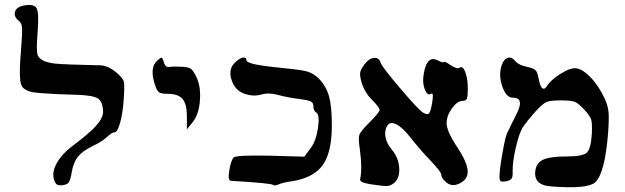

<svg xmlns="http://www.w3.org/2000/svg" viewBox="-20 -992 2567 788"><path d="M201 -257Q193 -287 213.5 -323.5Q234 -360 275 -391Q346 -444 374.5 -476Q403 -508 403 -533Q402 -575 381.5 -588Q361 -601 293 -603Q208 -605 145 -610Q117 -612 102.5 -616.5Q88 -621 77 -629.5Q66 -638 63.5 -659.5Q61 -681 61.5 -707.5Q62 -734 66 -784Q72 -854 70.5 -876Q69 -898 58 -906Q36 -923 41.5 -943Q47 -963 76 -969Q120 -978 130.5 -957.5Q141 -937 134 -854Q128 -782 135 -765Q146 -738 206 -731Q242 -727 389 -724Q423 -724 458 -694Q484 -672 488 -658Q492 -644 488 -587Q484 -527 473 -488Q462 -449 450 -449Q440 -449 419 -430Q398 -410 359 -392Q318 -372 299.5 -348.5Q281 -325 274 -283Q269 -253 262 -243.5Q255 -234 237 -232Q220 -230 213 -235Q206 -240 201 -257Z M747 -516Q747 -565 729 -586Q711 -607 668 -607Q642 -607 633 -613Q624 -619 617 -641Q592 -713 625 -743Q639 -756 643 -755.5Q647 -755 652 -738Q654 -728 660 -722Q666 -716 672 -717Q693 -720 727 -718Q753 -717 763.5 -709.5Q774 -702 786 -676Q805 -636 800.5 -579Q796 -522 771 -491L747 -461Z M1101 -233Q1094 -240 928 -250Q914 -251 921 -292Q928 -333 938 -345Q946 -356 1088 -353L1229 -349L1255 -384Q1277 -413 1285 -466.5Q1293 -520 1278 -530Q1266 -537 1266 -558Q1266 -570 1255.5 -575.5Q1245 -581 1214 -585Q1153 -593 1123 -602Q1084 -613 1052 -604Q1021 -595 986 -606Q944 -620 930 -665Q916 -710 946 -737Q974 -762 987 -754Q991 -752 991 -746Q991 -736 1024.5 -728.5Q1058 -721 1148 -712Q1219 -705 1242.5 -698Q1266 -691 1287 -671Q1318 -640 1330 -598Q1342 -556 1342 -477Q1342 -367 1304.5 -314.5Q1267 -262 1178 -248Q1140 -243 1123 -235Q1106 -228 1101 -233Z M1500 -236Q1456 -243 1458 -256Q1468 -300 1456 -386Q1450 -425 1455 -439Q1460 -453 1493 -486Q1538 -531 1538 -541Q1538 -551 1506 -583Q1475 -614 1463 -657Q1456 -683 1458.5 -695.5Q1461 -708 1476 -728Q1495 -753 1515.5 -754.5Q1536 -756 1543 -733Q1549 -716 1623 -629Q1697 -542 1716 -530Q1734 -519 1741 -527Q1748 -535 1754 -573Q1760 -609 1752 -608Q1751 -608 1749 -607Q1733 -597 1722 -629Q1713 -656 1719 -688Q1732 -769 1779 -743Q1785 -740 1790.5 -738Q1796 -736 1799 -736Q1802 -736 1802 -737Q1802 -743 1829 -725Q1856 -707 1866 -714Q1881 -724 1892 -689Q1900 -663 1900 -628Q1900 -596 1896 -587Q1892 -578 1879 -578Q1857 -578 1835 -547.5Q1813 -517 1813 -487Q1813 -453 1856 -389Q1899 -324 1899.5 -288Q1900 -252 1859 -236Q1832 -226 1811 -244Q1791 -262 1791 -275Q1791 -287 1744 -336Q1707 -374 1661 -432Q1631 -470 1606 -482Q1581 -494 1570 -477Q1557 -457 1562 -430Q1567 -403 1588 -378Q1616 -345 1618.5 -302Q1621 -259 1596 -240Q1582 -229 1567.5 -228.5Q1553 -228 1500 -236Z M2241 -227Q2163 -233 2179 -301Q2186 -328 2215 -339Q2244 -350 2309 -350Q2372 -350 2388.5 -365.5Q2405 -381 2409 -443Q2411 -485 2406.5 -500.5Q2402 -516 2378 -542Q2354 -568 2339 -574Q2324 -580 2282 -580Q2239 -580 2223.5 -573.5Q2208 -567 2182 -539Q2145 -498 2126 -470Q2111 -447 2097 -386.5Q2083 -326 2084 -288Q2085 -267 2079.5 -259Q2074 -251 2057 -248Q2040 -245 2035 -248.5Q2030 -252 2030 -266Q2030 -294 2042 -363Q2054 -432 2062 -447Q2063 -450 2075.5 -475Q2088 -500 2096 -516Q2110 -543 2113 -559Q2116 -575 2109.5 -583Q2103 -591 2085 -591Q2057 -591 2041 -638.5Q2025 -686 2040 -727Q2049 -751 2065 -755Q2081 -759 2096 -740Q2108 -725 2146 -717Q2169 -712 2177.5 -704Q2186 -696 2190 -672Q2199 -624 2214 -628Q2219 -630 2224 -638Q2240 -663 2278 -687.5Q2316 -712 2339 -712Q2367 -712 2402 -676.5Q2437 -641 2462 -587Q2475 -558 2477.5 -532.5Q2480 -507 2476 -450Q2463 -281 2423 -244Q2391 -215 2241 -227Z"/></svg>

Font: Daniel
Style: Regular
Weight: 400
Version: Version 1.1